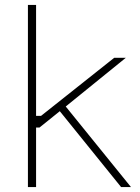

<svg xmlns="http://www.w3.org/2000/svg" viewBox="-20 -757 568 777"><path d="M93 0V-737H126V-288H146L442 -523H489L246 -326L510 0H470L222 -307L140 -241H126V0Z"/></svg>

Font: Tomorrow ExtraLight
Style: Regular
Weight: 275
Designer: Tony de Marco, Monica Rizzolli
Foundry: Just in Type
Version: Version 2.002